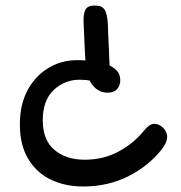

<svg xmlns="http://www.w3.org/2000/svg" viewBox="-20 -610 656 696"><path d="M52 -159Q52 -230 79.5 -282Q107 -334 154.5 -363Q202 -392 260 -392Q286 -392 313.5 -389Q341 -386 364 -378Q387 -370 401.5 -356Q416 -342 416 -319Q416 -300 404.5 -287Q393 -274 370 -274Q339 -274 318 -298.5Q297 -323 292 -363Q288 -406 286.5 -449.5Q285 -493 283 -530Q282 -559 289.5 -574.5Q297 -590 324 -590Q350 -590 359.5 -574.5Q369 -559 371 -522Q371 -515 372 -491Q373 -467 374.5 -437Q376 -407 377 -380Q378 -353 379 -340L351 -306Q332 -313 312 -317Q292 -321 269 -321Q214 -321 174.5 -283.5Q135 -246 135 -174Q135 -102 177.5 -66.5Q220 -31 287 -31Q355 -31 409.5 -60.5Q464 -90 499 -133Q512 -149 521 -155Q530 -161 540 -161Q551 -161 561.5 -154.5Q572 -148 579 -137Q586 -126 586 -114Q586 -94 566 -68Q517 -7 444 29.5Q371 66 282 66Q216 66 164 41Q112 16 82 -34.5Q52 -85 52 -159Z"/></svg>

Font: Playpen Sans Hebrew
Style: Regular
Weight: 400
Designer: Tom Grace, Laura Meseguer, Veronika Burian, José Scaglione
Foundry: TypeTogether
Version: Version 2.000